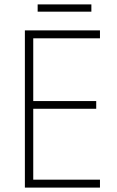

<svg xmlns="http://www.w3.org/2000/svg" viewBox="-20 -852 530 872"><path d="M434 0H93V-714H434V-678H131V-393H417V-358H131V-36H434ZM395 -832V-799H151V-832Z"/></svg>

Font: Noto Sans Gurmukhi SemiCondensed ExtraLight
Style: Regular
Weight: 200
Width: 4
Designer: Jelle Bosma - Monotype Design Team
Foundry: Monotype Imaging Inc.
Version: Version 2.004; ttfautohint (v1.8.4.7-5d5b)